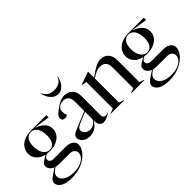

<svg xmlns="http://www.w3.org/2000/svg" viewBox="-55 -1355 2186 2186"><g transform="rotate(-45 1038.0 -262.0)"><path d="M-1 101Q-1 82 11.5 66Q24 50 55 28L130 -22Q99 -34 81.5 -55.5Q64 -77 64 -103Q64 -125 77.5 -140Q91 -155 128 -176L161 -196Q98 -209 62 -248.5Q26 -288 26 -344Q26 -390 51.5 -427.5Q77 -465 126.5 -486.5Q176 -508 246 -508H484V-471L297 -498L296 -494Q353 -476 390.5 -438Q428 -400 428 -345Q428 -302 403.5 -266.5Q379 -231 333 -210Q287 -189 225 -189Q197 -189 177 -193Q150 -178 140.5 -168Q131 -158 131 -144Q131 -123 147 -110Q163 -97 193 -97H383Q441 -97 474.5 -72.5Q508 -48 508 -8Q508 35 469 85.5Q430 136 356.5 170.5Q283 205 186 205Q93 205 46 175Q-1 145 -1 101ZM248 176Q309 176 353 158.5Q397 141 419.5 113.5Q442 86 442 54Q442 24 420 6.5Q398 -11 359 -11H193Q163 -11 142 -18Q103 9 88.5 27Q74 45 74 69Q74 97 93.5 121.5Q113 146 152.5 161Q192 176 248 176ZM234 -200Q275 -200 301 -234.5Q327 -269 327 -337Q327 -414 298 -455.5Q269 -497 224 -497Q181 -497 154 -463Q127 -429 127 -361Q127 -284 157.5 -242Q188 -200 234 -200Z M544 -80Q544 -103 559.5 -118Q575 -133 621 -152L823 -236V-379Q823 -437 800.5 -463Q778 -489 735 -489Q692 -489 665.5 -466Q639 -443 639 -404Q639 -376 651 -344Q635 -331 612 -331Q591 -331 579 -342Q567 -353 567 -373Q567 -394 585 -415.5Q603 -437 648 -468Q692 -498 722.5 -510.5Q753 -523 783 -523Q843 -523 881.5 -485.5Q920 -448 920 -381V-66Q920 -48 931.5 -36.5Q943 -25 960 -25Q979 -25 1002 -35V-30Q963 -8 940 2Q917 12 894 12Q861 12 842 -8.5Q823 -29 823 -68V-87Q802 -43 761.5 -14Q721 15 668 15Q630 15 602 1.5Q574 -12 559 -34Q544 -56 544 -80ZM724 -37Q758 -37 785.5 -57Q813 -77 823 -106V-224L695 -170Q660 -155 647.5 -142Q635 -129 635 -110Q635 -79 659.5 -58Q684 -37 724 -37ZM612 -729H617Q633 -689 666 -666.5Q699 -644 750 -644Q803 -644 836 -666.5Q869 -689 883 -729H888Q875 -664 838.5 -622Q802 -580 750 -580Q700 -580 662 -622.5Q624 -665 612 -729Z M1014 -5 1073 -25V-451L1014 -463V-468L1169 -523H1170V-425Q1236 -474 1283.5 -498.5Q1331 -523 1368 -523Q1428 -523 1463.5 -484.5Q1499 -446 1499 -380V-25L1555 -5V0H1344V-5L1401 -25V-364Q1401 -415 1375.5 -441Q1350 -467 1307 -467Q1273 -467 1242.5 -454Q1212 -441 1170 -412V-25L1228 -5V0H1014Z M1568 101Q1568 82 1580.5 66Q1593 50 1624 28L1699 -22Q1668 -34 1650.5 -55.5Q1633 -77 1633 -103Q1633 -125 1646.5 -140Q1660 -155 1697 -176L1730 -196Q1667 -209 1631 -248.5Q1595 -288 1595 -344Q1595 -390 1620.5 -427.5Q1646 -465 1695.5 -486.5Q1745 -508 1815 -508H2053V-471L1866 -498L1865 -494Q1922 -476 1959.5 -438Q1997 -400 1997 -345Q1997 -302 1972.5 -266.5Q1948 -231 1902 -210Q1856 -189 1794 -189Q1766 -189 1746 -193Q1719 -178 1709.5 -168Q1700 -158 1700 -144Q1700 -123 1716 -110Q1732 -97 1762 -97H1952Q2010 -97 2043.5 -72.5Q2077 -48 2077 -8Q2077 35 2038 85.5Q1999 136 1925.5 170.5Q1852 205 1755 205Q1662 205 1615 175Q1568 145 1568 101ZM1817 176Q1878 176 1922 158.5Q1966 141 1988.5 113.5Q2011 86 2011 54Q2011 24 1989 6.5Q1967 -11 1928 -11H1762Q1732 -11 1711 -18Q1672 9 1657.5 27Q1643 45 1643 69Q1643 97 1662.5 121.5Q1682 146 1721.5 161Q1761 176 1817 176ZM1803 -200Q1844 -200 1870 -234.5Q1896 -269 1896 -337Q1896 -414 1867 -455.5Q1838 -497 1793 -497Q1750 -497 1723 -463Q1696 -429 1696 -361Q1696 -284 1726.5 -242Q1757 -200 1803 -200Z"/></g></svg>

Font: Nyght Serif
Style: Regular
Weight: 400
Designer: Maksym Kobuzan
Version: Version 0.410;July 4, 2025;FontCreator 15.0.0.2958 64-bit